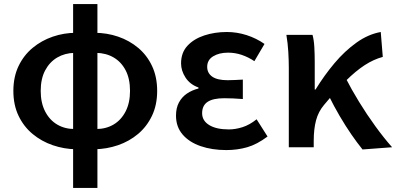

<svg xmlns="http://www.w3.org/2000/svg" viewBox="-20 -727 1956 948"><path d="M355 10Q296 9 240.5 -10Q185 -29 141 -65.5Q97 -102 71.5 -155.5Q46 -209 46 -278Q46 -347 71.5 -400.5Q97 -454 141 -490.5Q185 -527 240.5 -546Q296 -565 355 -565L348 -466Q300 -465 262.5 -443Q225 -421 203 -379.5Q181 -338 181 -278Q181 -219 203 -176.5Q225 -134 262.5 -112Q300 -90 348 -90ZM447 10 455 -90Q503 -90 540.5 -112Q578 -134 600 -176.5Q622 -219 622 -278Q622 -338 600.5 -379.5Q579 -421 541.5 -443Q504 -465 455 -466L447 -565Q508 -565 563.5 -546Q619 -527 662.5 -490.5Q706 -454 731 -400.5Q756 -347 756 -278Q756 -209 730.5 -155.5Q705 -102 661.5 -65.5Q618 -29 562.5 -10Q507 9 447 10ZM341 201V-707H461V201Z M1097 14Q1027 14 970.5 -5.5Q914 -25 881.5 -63Q849 -101 849 -156Q849 -194 863.5 -221Q878 -248 903 -265Q928 -282 960 -290V-295Q918 -310 896 -344Q874 -378 874 -414Q874 -467 905.5 -501Q937 -535 988.5 -552Q1040 -569 1100 -569Q1150 -569 1198 -553.5Q1246 -538 1286 -510L1236 -425Q1206 -445 1173.5 -456Q1141 -467 1106 -467Q1062 -467 1032.5 -449Q1003 -431 1003 -397Q1003 -366 1028 -348.5Q1053 -331 1104 -331Q1121 -331 1140 -332Q1159 -333 1179 -334V-238Q1154 -240 1131.5 -241Q1109 -242 1087 -242Q1032 -242 1005 -224Q978 -206 978 -168Q978 -131 1013 -109.5Q1048 -88 1110 -88Q1142 -88 1177 -99Q1212 -110 1247 -138L1301 -53Q1249 -14 1200.5 0Q1152 14 1097 14Z M1406 0V-393Q1406 -427 1403.5 -470.5Q1401 -514 1394 -555H1523Q1530 -530 1532 -494.5Q1534 -459 1534 -421V-285H1538Q1581 -355 1631.5 -415Q1682 -475 1740 -516.5Q1798 -558 1860 -569L1870 -446Q1825 -434 1781 -405.5Q1737 -377 1688.5 -329Q1640 -281 1580 -209Q1552 -176 1540.5 -133Q1529 -90 1529 -31V0ZM1770 11Q1744 -21 1715 -63Q1686 -105 1657 -154.5Q1628 -204 1602 -257L1687 -341Q1715 -286 1753 -224Q1791 -162 1833.5 -103.5Q1876 -45 1916 0Z"/></svg>

Font: Noto Sans KR SemiBold
Style: Regular
Weight: 600
Designer: Ryoko NISHIZUKA  (kana, bopomofo & ideographs); Paul D. Hunt (Latin, Greek & Cyrillic); Sandoll Communications , Soo-you
Foundry: Adobe
Version: Version 2.004-H2;hotconv 1.0.118;makeotfexe 2.5.65603